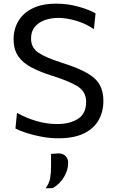

<svg xmlns="http://www.w3.org/2000/svg" viewBox="-20 -746 626 1051"><path d="M299.5 11Q255 11 209.8 2.8Q164.5 -5.5 126.2 -17.8Q88 -30 64.5 -42.5L73 -128Q123.5 -100 179.2 -83.5Q235 -67 294 -67Q361 -67 406.2 -95Q451.5 -123 451.5 -188.5Q451.5 -245 403.8 -274Q356 -303 269 -330Q201 -351.5 153 -376.5Q105 -401.5 79.8 -438.2Q54.5 -475 54.5 -532Q54.5 -587.5 81 -631.5Q107.5 -675.5 159.2 -700.8Q211 -726 288 -726Q351.5 -726 410.8 -709.2Q470 -692.5 503 -672.5L494 -586.5Q448.5 -617.5 395.8 -632.8Q343 -648 300 -648Q259.5 -648 225.5 -636Q191.5 -624 170.8 -599.2Q150 -574.5 150 -535.5Q150 -485 190.2 -457.8Q230.5 -430.5 320 -402Q406 -375 455.2 -347Q504.5 -319 525.2 -282.8Q546 -246.5 546 -193.5Q546 -135 520.2 -89Q494.5 -43 440 -16Q385.5 11 299.5 11ZM229.5 285Q249.5 257 254.5 229.8Q259.5 202.5 259.5 162.5V96.5L301 93.5Q327 94.5 340 109.2Q353 124 353 146Q353 185 330.5 222.8Q308 260.5 269.5 283.5Z"/></svg>

Font: Commissioner
Style: Regular
Weight: 400
Designer: Kostas Bartsokas
Foundry: Kostas Bartsokas
Version: Version 1.000; ttfautohint (v1.8.3)